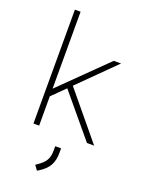

<svg xmlns="http://www.w3.org/2000/svg" viewBox="-173 -780 832 1109"><g transform="rotate(20 242.5 -225.5)"><path d="M417 0 202 -258 123 -180V0H88V-700H123V-227L400 -499H445L227 -283L461 0ZM179 220 188 214Q223 191 237 167.5Q251 144 251 108V80H287V108Q287 155 269 186.5Q251 218 210 243L200 249Z"/></g></svg>

Font: Bai Jamjuree ExtraLight
Style: Regular
Weight: 275
Designer: Katatrad Aksorn Co.,Ltd.
Foundry: Cadson Demak Co.,Ltd.
Version: Version 1.000; ttfautohint (v1.6)